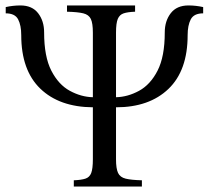

<svg xmlns="http://www.w3.org/2000/svg" viewBox="-20 -685 770 705"><path d="M251 0V-23Q278 -24 293.5 -29Q309 -34 315 -50Q321 -66 321 -100V-291Q198 -292 128 -359.5Q58 -427 58 -556Q58 -592 46.5 -614Q35 -636 1 -636V-659Q28 -665 55 -665Q98 -665 120 -636.5Q142 -608 142 -566Q142 -477 168.5 -425.5Q195 -374 236.5 -351.5Q278 -329 321 -328V-565Q321 -600 313.5 -615.5Q306 -631 286 -636Q266 -641 226 -642V-665H476V-642Q449 -641 434 -636Q419 -631 412.5 -615.5Q406 -600 406 -565V-328Q449 -329 490.5 -351.5Q532 -374 558.5 -425.5Q585 -477 585 -566Q585 -608 607 -636.5Q629 -665 672 -665Q699 -665 726 -659V-636Q692 -636 680.5 -614Q669 -592 669 -556Q669 -426 598.5 -358.5Q528 -291 406 -291V-100Q406 -66 413.5 -50Q421 -34 441.5 -29Q462 -24 501 -23V0Z"/></svg>

Font: Bona Nova
Style: Regular
Weight: 400
Designer: Mateusz Machalski
Foundry: Capitalics
Version: Version 4.001; ttfautohint (v1.8.3)